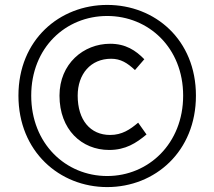

<svg xmlns="http://www.w3.org/2000/svg" viewBox="-20 -750 872 781"><path d="M416 11C611 11 777 -134 777 -361C777 -588 611 -730 416 -730C222 -730 55 -588 55 -361C55 -134 222 11 416 11ZM416 -34C247 -34 107 -166 107 -361C107 -556 247 -685 416 -685C584 -685 725 -556 725 -361C725 -166 584 -34 416 -34ZM424 -140C491 -140 534 -168 576 -203L542 -251C509 -223 476 -201 428 -201C347 -201 296 -262 296 -361C296 -449 349 -511 432 -511C471 -511 498 -494 529 -465L567 -509C532 -545 491 -572 428 -572C320 -572 222 -491 222 -361C222 -223 312 -140 424 -140Z"/></svg>

Font: Source Han Sans KR
Style: Regular
Weight: 400
Designer: Ryoko NISHIZUKA 西塚涼子 (kana, bopomofo & ideographs); Paul D. Hunt (Latin, Greek & Cyrillic); Sandoll Communications 산돌커뮤니
Foundry: Adobe
Version: Version 2.004;hotconv 1.0.118;makeotfexe 2.5.65603